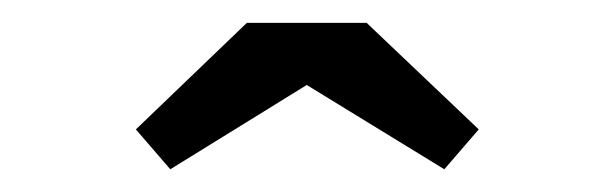

<svg xmlns="http://www.w3.org/2000/svg" viewBox="-20 -900 540 169"><path d="M129.9 -751 99.6 -786.1 197.3 -879.9H302.7L401.4 -786.1L371.1 -751L250 -825.2Z"/></svg>

Font: Kosugi
Style: Regular
Weight: 400
Version: Version 4.002